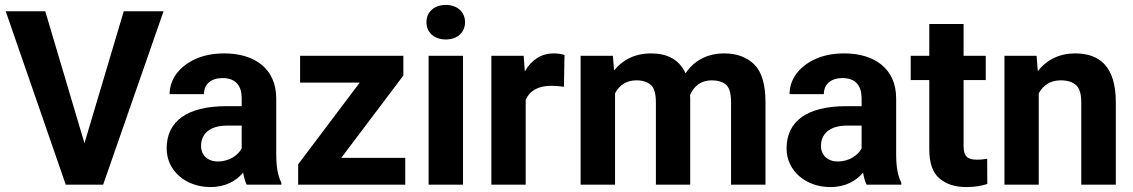

<svg xmlns="http://www.w3.org/2000/svg" viewBox="-20 -757 4646 787"><path d="M3.4 -710.9 249.5 0H402.8L650.4 -710.9H487.3L326.2 -169.9L165.5 -710.9Z M1133.3 0V-8.3C1119.6 -35.2 1112.3 -69.3 1112.3 -127.4V-353.5C1112.3 -476.6 1022 -538.1 899.9 -538.1C854.5 -538.1 814.9 -530.3 781.2 -515.1C713.9 -484.4 675.3 -431.6 675.3 -371.1H815.9C815.9 -411.6 844.7 -437 892.1 -437C946.8 -437 970.7 -404.8 970.7 -354.5V-321.8H907.7C745.6 -321.8 663.1 -259.3 663.1 -148.4C663.1 -57.1 741.7 9.8 842.3 9.8C906.2 9.8 948.7 -16.6 976.6 -49.3C980 -29.3 984.9 -12.7 991.2 0ZM873 -95.2C830.6 -95.2 804.2 -121.6 804.2 -158.2C804.2 -206.5 836.9 -242.2 911.6 -242.2H970.7V-148.9C956.5 -121.6 921.4 -95.2 873 -95.2Z M1378.9 -109.9 1633.3 -447.3V-528.3H1210V-418.5H1454.6L1202.1 -83.5V0H1641.1V-109.9Z M1728 -666C1728 -625 1758.8 -595.2 1807.1 -595.2C1855.5 -595.2 1886.2 -625 1886.2 -666C1886.2 -707 1855.5 -736.8 1807.1 -736.8C1758.8 -736.8 1728 -707 1728 -666ZM1736.8 -528.3V0H1877.9V-528.3Z M2293.9 -531.7C2283.7 -535.6 2265.1 -538.1 2250 -538.1C2197.3 -538.1 2157.2 -510.3 2131.3 -463.9L2126.5 -528.3H1994.1V0H2134.8V-348.1C2151.9 -386.2 2187 -405.3 2240.7 -405.3C2256.3 -405.3 2277.8 -403.3 2291.5 -401.4Z M2588.4 -427.7C2613.3 -427.7 2633.3 -421.4 2647.5 -409.2C2661.6 -397 2668.5 -372.6 2668.5 -336.9V0H2809.1V-352.5C2809.1 -357.9 2809.1 -362.8 2808.6 -367.7C2824.2 -404.3 2854 -427.7 2897.5 -427.7C2921.9 -427.7 2941.4 -421.9 2955.6 -410.2C2969.7 -397.9 2976.6 -374 2976.6 -337.4V0H3117.7V-337.4C3117.7 -410.6 3102.5 -462.4 3071.8 -492.7C3041 -522.9 3000 -538.1 2948.7 -538.1C2877 -538.1 2823.7 -506.8 2790 -456.5C2764.2 -513.7 2713.4 -538.1 2649.4 -538.1C2583 -538.1 2531.7 -511.7 2497.1 -468.3L2492.2 -528.3H2359.9V0H2501V-374.5C2518.6 -407.2 2546.9 -427.7 2588.4 -427.7Z M3674.3 0V-8.3C3660.6 -35.2 3653.3 -69.3 3653.3 -127.4V-353.5C3653.3 -476.6 3563 -538.1 3440.9 -538.1C3395.5 -538.1 3356 -530.3 3322.3 -515.1C3254.9 -484.4 3216.3 -431.6 3216.3 -371.1H3356.9C3356.9 -411.6 3385.7 -437 3433.1 -437C3487.8 -437 3511.7 -404.8 3511.7 -354.5V-321.8H3448.7C3286.6 -321.8 3204.1 -259.3 3204.1 -148.4C3204.1 -57.1 3282.7 9.8 3383.3 9.8C3447.3 9.8 3489.7 -16.6 3517.6 -49.3C3521 -29.3 3525.9 -12.7 3532.2 0ZM3414.1 -95.2C3371.6 -95.2 3345.2 -121.6 3345.2 -158.2C3345.2 -206.5 3377.9 -242.2 3452.6 -242.2H3511.7V-148.9C3497.6 -121.6 3462.4 -95.2 3414.1 -95.2Z M3929.7 -528.3V-658.7H3789.1V-528.3H3712.9V-428.7H3789.1V-145C3789.1 -88.9 3802.7 -49.3 3830.6 -25.9C3857.9 -2 3895 9.8 3941.4 9.8C3975.1 9.8 4002.9 4.9 4026.9 -2.9L4026.4 -106.4C4016.1 -104.5 4002.4 -102.5 3984.9 -102.5C3947.8 -102.5 3929.7 -113.8 3929.7 -159.2V-428.7H4020.5V-528.3Z M4327.6 -427.7C4354.5 -427.7 4375.5 -421.4 4390.1 -408.7C4404.8 -396 4412.1 -372.1 4412.1 -337.4V0H4553.7V-336.9C4553.7 -485.8 4486.3 -538.1 4386.7 -538.1C4322.8 -538.1 4270.5 -512.2 4233.9 -465.3L4229 -528.3H4097.2V0H4237.8V-374.5C4255.4 -407.2 4285.2 -427.7 4327.6 -427.7Z"/></svg>

Font: Vazirmatn
Style: Bold
Weight: 700
Designer: Saber Rastikerdar
Foundry: Saber Rastikerdar
Version: Version 33.003